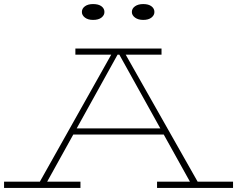

<svg xmlns="http://www.w3.org/2000/svg" viewBox="-27 -925 1167 945"><path d="M162 -18 530 -673H582L953 -18H915L557 -662H555L198 -18ZM-7 0V-31H369V0ZM310 -263 334 -293H778L800 -263ZM746 0V-31H1120V0ZM344 -656V-686H768V-656ZM678 -827Q653 -827 637.5 -838.5Q622 -850 622 -866Q622 -883 637.5 -894Q653 -905 678 -905Q704 -905 718.5 -894Q733 -883 733 -866Q733 -850 718.5 -838.5Q704 -827 678 -827ZM431 -827Q406 -827 391 -838.5Q376 -850 376 -866Q376 -883 391 -894Q406 -905 431 -905Q458 -905 472.5 -894Q487 -883 487 -866Q487 -850 472.5 -838.5Q458 -827 431 -827Z"/></svg>

Font: BioRhyme SemiExpanded ExtraLight
Style: Regular
Weight: 250
Width: 6
Designer: Aoife Mooney
Foundry: Aoife Mooney Type
Version: Version 1.600;gftools[0.9.33]